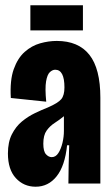

<svg xmlns="http://www.w3.org/2000/svg" viewBox="-20 -695 420 727"><path d="M115 12Q70 12 40 -20.5Q10 -53 10 -114Q10 -157 25 -186.5Q40 -216 63 -235Q86 -254 112 -266.5Q138 -279 161 -288Q200 -305 212 -319.5Q224 -334 224 -364Q224 -431 189 -431Q179 -431 169 -422Q159 -413 154.5 -387Q150 -361 155 -310L21 -324Q17 -391 32 -433Q47 -475 73.5 -498.5Q100 -522 132 -531Q164 -540 195 -540Q277 -540 318.5 -487.5Q360 -435 360 -325V-202Q360 -151 360 -100.5Q360 -50 360 0H239Q239 -36 240 -72Q241 -108 242 -145H234Q226 -67 194.5 -27.5Q163 12 115 12ZM176 -100Q191 -100 201 -115.5Q211 -131 216.5 -154Q222 -177 222 -199V-255Q205 -241 187 -229.5Q169 -218 156.5 -200.5Q144 -183 144 -151Q144 -122 154 -111Q164 -100 176 -100ZM95 -580V-675H294V-580Z"/></svg>

Font: Bricolage Grotesque 48pt Condensed Bricolage Grotesque 48pt Condensed Regular
Style: Bold
Weight: 700
Width: 3
Designer: Mathieu Triay
Foundry: Atelier Triay
Version: Version 1.000; ttfautohint (v1.8.4.7-5d5b);gftools[0.9.32]